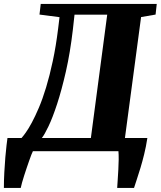

<svg xmlns="http://www.w3.org/2000/svg" viewBox="-66 -763 811 969"><path d="M-46.4 185.5Q-46.4 147 -44.2 106.7Q-42 66.4 -39.1 31.2Q-36.1 -3.9 -33 -30Q-29.8 -56.2 -28.3 -66.4H42.5Q50.3 -74.7 64 -93.8Q77.6 -112.8 94.5 -144Q111.3 -175.3 130.1 -219.2Q148.9 -263.2 166.7 -322Q184.6 -380.9 200.4 -454.8Q216.3 -528.8 227.5 -619.6L234.4 -676.3L133.3 -689.5L139.6 -743.2H725.1L719.2 -689.5L646 -676.8L564.5 -66.4H677.7Q670.9 -22 661.6 15.6Q652.3 53.2 642.8 84.7Q633.3 116.2 624.8 141.4Q616.2 166.5 610.4 185.5H525.4Q526.4 168.9 528.1 144Q529.8 119.1 531.2 92.8Q532.7 66.4 533 41.5Q533.2 16.6 531.7 0H100.1Q97.2 4.9 92.3 17.8Q87.4 30.8 81.3 47.9Q75.2 64.9 68.6 84.7Q62 104.5 55.9 123.3Q49.8 142.1 45.2 158.7Q40.5 175.3 38.6 185.5ZM301.8 -613.8Q288.1 -496.6 266.6 -402.3Q245.1 -308.1 222.4 -238.8Q199.7 -169.4 179 -126Q158.2 -82.5 145 -66.4H392.6L475.1 -689H310.1Z"/></svg>

Font: Merriweather UltraBold
Style: Italic
Weight: 900
Italic angle: -7°
Designer: Eben Sorkin ( eben@eyebytes.com )
Foundry: Eben Sorkin ( eben@eyebytes.com )
Version: Version 1.52; ttfautohint (v1.4.1)